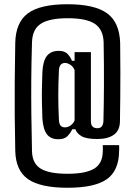

<svg xmlns="http://www.w3.org/2000/svg" viewBox="-20 -752 638 906"><path d="M299 134Q171 134 112.5 93.5Q54 53 52 -41Q50 -130 49.5 -207Q49 -284 49.5 -366Q50 -448 52 -550Q54 -646 111.5 -689Q169 -732 299 -732Q426 -732 485 -689.5Q544 -647 547 -549Q548 -473 548 -410.5Q548 -348 547.5 -292Q547 -236 546 -178Q545 -136 517 -116Q489 -96 440 -96Q387 -96 364.5 -109.5Q342 -123 336 -142H321Q310 -120 296 -107.5Q282 -95 255 -95Q220 -95 202 -117.5Q184 -140 180 -192Q179 -223 178 -262.5Q177 -302 178 -342Q179 -382 180 -413Q183 -466 202 -489Q221 -512 257 -512Q282 -512 295.5 -500.5Q309 -489 320 -465H332V-506H409V-179Q409 -147 440 -147Q466 -147 468 -180Q470 -254 470.5 -346.5Q471 -439 469 -553Q467 -613 427.5 -639.5Q388 -666 299 -666Q214 -666 173.5 -640.5Q133 -615 131 -553Q128 -453 127.5 -370Q127 -287 128 -207Q129 -127 131 -37Q133 20 172.5 44Q212 68 299 68Q384 68 424 44Q464 20 465 -37Q465 -47 465.5 -51Q466 -55 465 -67H542Q542 -57 542.5 -53Q543 -49 542 -39Q541 54 483.5 94Q426 134 299 134ZM287 -151Q300 -151 313 -160Q326 -169 332 -184V-421Q326 -437 312.5 -446Q299 -455 287 -455Q260 -455 258 -420Q255 -354 255 -300.5Q255 -247 258 -187Q259 -167 266 -159Q273 -151 287 -151Z"/></svg>

Font: Big Shoulders Text SemiBold
Style: Regular
Weight: 600
Designer: Patric King
Foundry: XO Type Co
Version: Version 1.000; ttfautohint (v1.8.2)